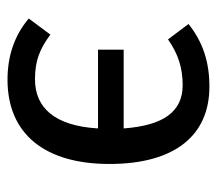

<svg xmlns="http://www.w3.org/2000/svg" viewBox="-54 -526 591 524"><g transform="rotate(90 242.0 -263.5)"><path d="M216 -539C148 -539 94 -521 45 -482L87 -426C127 -454 165 -466 212 -466C284 -466 322 -414 330 -305H115V-235H330C323 -116 273 -63 196 -63C145 -63 113 -76 74 -105L30 -46C76 -7 132 12 197 12C346 12 427 -91 427 -266C427 -446 348 -539 216 -539Z"/></g></svg>

Font: Fira Sans
Style: Regular
Weight: 400
Designer: Carrois Corporate & Edenspiekermann AG
Foundry: Carrois Corporate GbR & Edenspiekermann AG
Version: Version 4.203